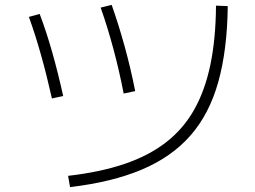

<svg xmlns="http://www.w3.org/2000/svg" viewBox="-20 -749 1040 784"><path d="M258 -31Q389 -46 488 -79.5Q587 -113 657.5 -167.5Q728 -222 772.5 -300.5Q817 -379 839 -484.5Q861 -590 862 -726L910 -724Q908 -546 871.5 -415Q835 -284 758 -196Q681 -108 559 -56.5Q437 -5 266 15ZM192 -347Q171 -441 147.5 -524.5Q124 -608 98 -680L142 -692Q169 -621 193 -536.5Q217 -452 238 -357ZM485 -367Q467 -460 443 -549.5Q419 -639 391 -718L436 -729Q464 -650 489 -559.5Q514 -469 532 -377Z"/></svg>

Font: M PLUS 2 Thin Light
Style: Regular
Weight: 300
Version: Version 1.001